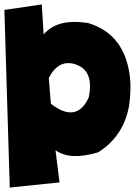

<svg xmlns="http://www.w3.org/2000/svg" viewBox="-21 -780 601 855"><path d="M370.6 -677.7Q536.1 -628.9 558.1 -433.6Q563.5 -377.9 553.7 -308.6Q529.3 -172.9 416 -101.6Q289.6 -64 226.1 -111.3L244.1 32.2L22.5 55.2L-1.5 -735.8L165 -760.3L173.3 -626.5Q232.9 -698.7 370.6 -677.7ZM196.3 -432.6 205.6 -317.9Q320.3 -229 374 -345.7Q401.9 -477.1 297.9 -498Q233.9 -507.3 196.3 -432.6Z"/></svg>

Font: Lapsus Pro (theguybrush.com)
Style: Bold
Weight: 700
Designer: Jose Roses
Version: Version 1.00 February 9, 2018, initial release